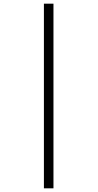

<svg xmlns="http://www.w3.org/2000/svg" viewBox="-20 -782 531 1045"><path d="M219 -762V243H271V-762Z"/></svg>

Font: Noto Sans Bengali SemiCondensed Light
Style: Regular
Weight: 300
Width: 4
Designer: Joana Ranito - Universal Thirst; Jelle Bosma - Monotype Design Team
Foundry: Universal Thirst ehf.
Version: Version 3.000